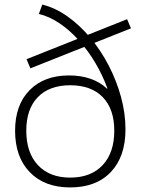

<svg xmlns="http://www.w3.org/2000/svg" viewBox="-20 -810 621 840"><path d="M287 10Q175 10 110.5 -56.5Q46 -123 46 -238Q46 -351 109.5 -415.5Q173 -480 282 -480Q335 -480 377 -465Q419 -450 448 -422L450 -423Q429 -481 397 -535Q365 -589 325 -633.5Q285 -678 240.5 -708Q196 -738 150 -749L165 -790Q222 -776 275.5 -738Q329 -700 375 -645Q421 -590 455.5 -523.5Q490 -457 509.5 -385.5Q529 -314 529 -244Q529 -125 465 -57.5Q401 10 287 10ZM287 -33Q378 -33 429 -87.5Q480 -142 480 -238Q480 -333 429.5 -385Q379 -437 287 -437Q196 -437 145.5 -385Q95 -333 95 -238Q95 -142 146 -87.5Q197 -33 287 -33ZM113 -511 96 -551 536 -726 553 -686Z"/></svg>

Font: M PLUS 1 Thin Light
Style: Regular
Weight: 300
Version: Version 1.001